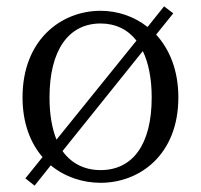

<svg xmlns="http://www.w3.org/2000/svg" viewBox="-20 -562 634 605"><path d="M430 -401C448 -364 458 -314 458 -255C458 -105 397 -26 297 -26C246 -26 205 -47 177 -86ZM158 -122C144 -157 136 -201 136 -255C136 -404 196 -488 297 -488C344 -488 383 -469 410 -434ZM526 -520 497 -542 445 -477C402 -511 349 -528 297 -528C173 -528 51 -437 51 -255C51 -174 76 -111 114 -67L60 0L89 23L140 -41C185 -4 241 14 297 14C420 14 542 -74 542 -255C542 -341 514 -407 472 -453Z"/></svg>

Font: Source Han Serif K
Style: Regular
Weight: 400
Designer: Ryoko NISHIZUKA 西塚涼子 (kana & ideographs); Frank Grießhammer (Latin, Greek & Cyrillic); Wenlong ZHANG 张文龙 (bopomofo); San
Foundry: Adobe Systems Incorporated
Version: Version 1.001;PS 1.001;hotconv 16.6.54;makeotf.lib2.5.65590